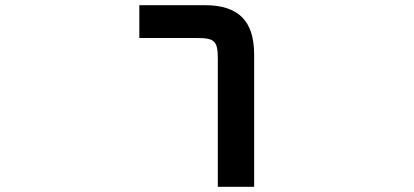

<svg xmlns="http://www.w3.org/2000/svg" viewBox="-20 -720 1594 740"><path d="M769.5 -700H517V-573.5H739.5C807.5 -573.5 819.5 -561.5 819.5 -493.5V0H959.5V-510C959.5 -639.5 899 -700 769.5 -700Z"/></svg>

Font: Melete Medium
Style: Regular
Weight: 500
Width: 6
Designer: Sora Sagano
Foundry: DOT COLON
Version: Version 0.200;FEAKit 1.0